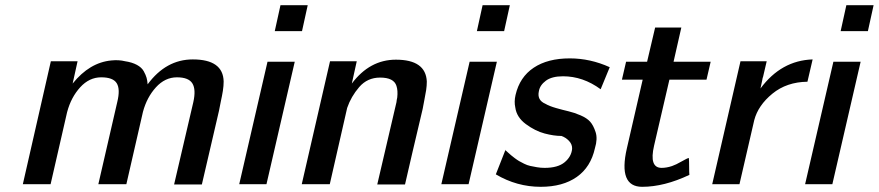

<svg xmlns="http://www.w3.org/2000/svg" viewBox="-20 -710 3387 740"><path d="M68 0 176 -474H279L260 -388Q325 -469 409 -477Q438 -480 462 -474Q489 -470 507.5 -460Q526 -450 534 -435.5Q542 -421 545 -410Q548 -399 549 -385Q620 -481 723 -481Q840 -481 842 -396Q842 -379 839 -360Q836 -341 831 -318.5Q826 -296 824 -283L758 1H651L725 -316Q736 -365 721.5 -388.5Q707 -412 662 -412Q616 -412 581 -373.5Q546 -335 531 -279L467 0H359L432 -317Q444 -366 430 -389Q416 -412 370 -412Q324 -412 289 -373.5Q254 -335 239 -279Q238 -277 238 -275L175 0Z M902 0 1011 -472H1116L1007 0ZM1039 -590 1061 -690H1166L1144 -590Z M1143 0 1252 -474H1355L1336 -388Q1405 -480 1506 -480Q1621 -480 1625 -396Q1625 -380 1622.5 -363Q1620 -346 1615.5 -324.5Q1611 -303 1609 -290Q1563 -96 1541 1H1434L1508 -316Q1509 -326 1511 -334Q1514 -361 1508 -379Q1498 -411 1445 -411Q1396 -411 1364.5 -374.5Q1333 -338 1318 -294L1251 0Z M1681 0 1790 -472H1895L1786 0ZM1818 -590 1840 -690H1945L1923 -590Z M1891 -38 1928 -132Q1927 -133 1927 -132Q1928 -131 1937 -123Q1946 -115 1950 -111.5Q1954 -108 1964 -100.5Q1974 -93 1981 -89Q1988 -85 2000 -79Q2012 -73 2023.5 -70.5Q2035 -68 2049.5 -65.5Q2064 -63 2079 -63Q2130 -63 2156 -84.5Q2182 -106 2185 -136Q2186 -153 2173.5 -166.5Q2161 -180 2144 -186Q2115 -186 2079 -195.5Q2043 -205 2007 -231.5Q1971 -258 1966 -296Q1961 -318 1967 -344Q1983 -413 2037 -449Q2091 -485 2176 -485Q2255 -485 2330 -451L2295 -366Q2227 -416 2150 -416Q2107 -416 2084 -399Q2061 -382 2057 -359Q2049 -324 2082 -310Q2097 -301 2123.5 -293.5Q2150 -286 2171.5 -281Q2193 -276 2217.5 -265.5Q2242 -255 2254.5 -241Q2267 -227 2275.5 -201Q2284 -175 2273 -139Q2257 -66 2203 -28Q2149 10 2064 10Q1972 10 1891 -38Z M2377 -403 2393 -472H2474L2505 -604H2606L2576 -472H2719L2703 -403H2560L2501 -149Q2481 -63 2530 -63Q2549 -63 2570 -70Q2585 -75 2607.5 -88Q2630 -101 2635 -101Q2636 -90 2636 -68Q2636 -46 2637 -36Q2540 10 2455 10Q2362 10 2396 -138L2457 -403Z M2725 0 2834 -474H2935L2921 -414Q2919 -410 2918 -402L2911 -369Q2991 -477 3112 -481L3092 -395Q3012 -394 2957 -349Q2902 -304 2887 -247L2830 0Z M3083 0 3192 -472H3297L3188 0ZM3220 -590 3242 -690H3347L3325 -590Z"/></svg>

Font: Coval
Style: Medium Italic
Weight: 500
Foundry: Context Ltd
Version: Version 001.000